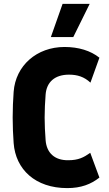

<svg xmlns="http://www.w3.org/2000/svg" viewBox="-20 -953 561 985"><path d="M325 12C396 12 447 -8 490 -42L443 -169C409 -145 382 -131 330 -131C261 -130 219 -168 214 -234C211 -277 209 -309 209 -350C209 -391 211 -426 214 -468C219 -532 261 -570 334 -570C377 -570 412 -559 444 -529L490 -657C445 -693 383 -712 311 -712C169 -712 60 -617 50 -482C47 -443 45 -392 45 -350C45 -308 47 -258 50 -219C60 -84 161 12 325 12ZM241 -763H356L440 -933H301Z"/></svg>

Font: Finlandica
Style: Bold
Weight: 700
Designer: Niklas Ekholm, Juho Hiilivirta, Jaakko Suomalainen
Foundry: Helsinki Type Studio
Version: Version 2.000;Glyphs 3.2 (3202)